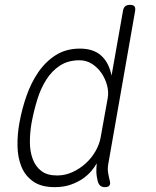

<svg xmlns="http://www.w3.org/2000/svg" viewBox="-20 -760 640 790"><path d="M426 -88Q422 -67 424.5 -51Q427 -35 432 -15Q435 -3 430 3.5Q425 10 412 10Q399 10 392 3.5Q385 -3 382 -15Q377 -36 376.5 -49.5Q376 -63 378 -88Q370 -73 355.5 -56Q341 -39 320 -24.5Q299 -10 270.5 0Q242 10 205 10Q150 10 117 -13Q84 -36 68.5 -73.5Q53 -111 52 -158.5Q51 -206 60 -255Q70 -311 89 -365.5Q108 -420 138 -463.5Q168 -507 210 -533.5Q252 -560 309 -560Q364 -560 396 -531.5Q428 -503 439 -449L486 -715Q488 -728 495 -734Q502 -740 515 -740Q528 -740 533 -734Q538 -728 536 -715ZM215 -38Q248 -38 278.5 -52Q309 -66 333 -88Q357 -110 373 -138Q389 -166 394 -194L423 -355Q428 -381 420.5 -409Q413 -437 397 -460Q381 -483 358 -497.5Q335 -512 307 -512Q260 -512 226.5 -490Q193 -468 170 -431.5Q147 -395 133 -349Q119 -303 110 -255Q103 -215 103 -176Q103 -137 114.5 -106Q126 -75 150 -56.5Q174 -38 215 -38Z"/></svg>

Font: Maple Mono Thin
Style: Italic
Weight: 250
Italic angle: -10°
Monospace: yes
Designer: subframe7536
Version: Version 7.000